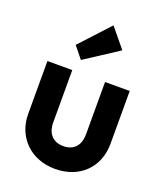

<svg xmlns="http://www.w3.org/2000/svg" viewBox="-142 -856 812 958"><g transform="rotate(20 264.0 -376.5)"><path d="M264 10C393 10 482 -76 482 -203V-483H351V-206C351 -145 319 -111 264 -111C209 -111 177 -146 177 -206V-483H45V-203C45 -78 136 10 264 10ZM150 -607 200 -545 378 -661 294 -763Z"/></g></svg>

Font: MV Cash SemiBold
Style: Regular
Weight: 600
Designer: Rodrigo Fuenzalida
Foundry: fragTYPE
Version: Version 1.100;Glyphs 3.1.2 (3151)